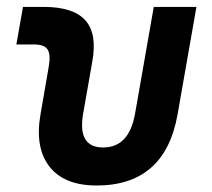

<svg xmlns="http://www.w3.org/2000/svg" viewBox="-20 -538 626 567"><path d="M265.1 9.8Q169.9 9.8 126.2 -45.9Q82.5 -101.6 99.6 -200.2L123.5 -338.4Q130.4 -376 120.8 -391.4Q111.3 -406.7 81.1 -406.7H28.3L47.9 -517.6H108.9Q196.8 -517.6 232.2 -477.8Q267.6 -438 252.4 -355.5L225.6 -202.6Q208 -102.5 284.7 -102.5Q361.3 -102.5 378.9 -202.6L434.1 -517.6H560.1L504.4 -200.2Q467.3 9.8 265.1 9.8Z"/></svg>

Font: Cascadia Code PL SemiBold
Style: Italic
Weight: 600
Italic angle: -10°
Monospace: yes
Designer: Aaron Bell
Foundry: Saja Typeworks
Version: Version 2404.023; ttfautohint (v1.8.4)